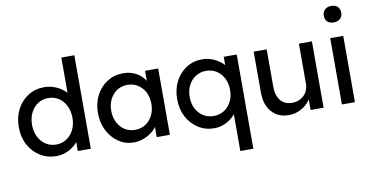

<svg xmlns="http://www.w3.org/2000/svg" viewBox="-88 -1024 2908 1497"><g transform="rotate(-10 1365.5 -275.5)"><path d="M36 -263Q36 -342 68.5 -403.5Q101 -465 157 -500.5Q213 -536 284 -536Q323 -536 359.5 -523.5Q396 -511 425 -489.5Q454 -468 470.5 -442.5Q487 -417 487 -391L457 -389V-740H560V0H457V-125H477Q477 -101 461 -77.5Q445 -54 418.5 -34Q392 -14 357.5 -2Q323 10 287 10Q215 10 158.5 -25.5Q102 -61 69 -122.5Q36 -184 36 -263ZM461 -263Q461 -316 440.5 -357.5Q420 -399 384 -423Q348 -447 301 -447Q254 -447 218 -423Q182 -399 161.5 -357.5Q141 -316 141 -263Q141 -210 161.5 -168.5Q182 -127 218 -103Q254 -79 301 -79Q348 -79 384 -103Q420 -127 440.5 -168.5Q461 -210 461 -263Z M663 -264Q663 -343 695.5 -404.5Q728 -466 783.5 -501Q839 -536 908 -536Q949 -536 983 -524Q1017 -512 1042.5 -490.5Q1068 -469 1084.5 -441Q1101 -413 1105 -381L1082 -389V-525H1186V0H1082V-125L1106 -132Q1100 -105 1081.5 -79.5Q1063 -54 1034.5 -34Q1006 -14 971.5 -2Q937 10 899 10Q834 10 780.5 -26Q727 -62 695 -124Q663 -186 663 -264ZM1086 -264Q1086 -315 1065.5 -355Q1045 -395 1009 -418Q973 -441 926 -441Q880 -441 844.5 -418Q809 -395 788.5 -355Q768 -315 768 -264Q768 -212 788.5 -171.5Q809 -131 844.5 -108Q880 -85 926 -85Q973 -85 1009 -108Q1045 -131 1065.5 -171.5Q1086 -212 1086 -264Z M1705 220V-125H1725Q1725 -101 1709 -77.5Q1693 -54 1666 -34Q1639 -14 1606 -2Q1573 10 1538 10Q1467 10 1411 -25.5Q1355 -61 1322.5 -122.5Q1290 -184 1290 -263Q1290 -342 1322 -403.5Q1354 -465 1409.5 -500.5Q1465 -536 1535 -536Q1574 -536 1609.5 -523Q1645 -510 1673.5 -489Q1702 -468 1718.5 -442.5Q1735 -417 1735 -391L1705 -389V-526H1808V220ZM1709 -263Q1709 -315 1688.5 -355.5Q1668 -396 1632 -419Q1596 -442 1549 -442Q1502 -442 1466 -418.5Q1430 -395 1409.5 -354.5Q1389 -314 1389 -263Q1389 -212 1409.5 -171.5Q1430 -131 1466 -108Q1502 -85 1549 -85Q1596 -85 1632 -108Q1668 -131 1688.5 -171Q1709 -211 1709 -263Z M1942 -201V-525H2045V-229Q2045 -183 2059.5 -149.5Q2074 -116 2101.5 -98Q2129 -80 2168 -80Q2197 -80 2221 -89.5Q2245 -99 2262.5 -116Q2280 -133 2290 -157Q2300 -181 2300 -209V-525H2403V0H2300V-110L2318 -122Q2306 -85 2277.5 -55Q2249 -25 2210 -7.5Q2171 10 2126 10Q2070 10 2028.5 -16Q1987 -42 1964.5 -89Q1942 -136 1942 -201Z M2548 0V-525H2651V0ZM2529 -706Q2529 -735 2547.5 -753Q2566 -771 2598 -771Q2631 -771 2649 -754Q2667 -737 2667 -706Q2667 -677 2648.5 -659Q2630 -641 2598 -641Q2565 -641 2547 -658Q2529 -675 2529 -706Z"/></g></svg>

Font: Our Lexend
Style: Regular
Weight: 400
Designer: Bonnie Shaver-Troup, Thomas Jockin
Foundry: Lexend
Version: Version 1.007